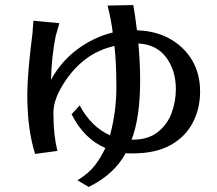

<svg xmlns="http://www.w3.org/2000/svg" viewBox="-20 -654 864 766"><path d="M88.9 -275.4Q88.9 -360.4 109.4 -519.5Q110.4 -533.2 111.3 -545.4Q112.3 -557.6 113.3 -571.3L216.8 -561.5Q212.9 -548.8 209.5 -535.6Q206.1 -522.5 202.1 -509.8Q185.5 -426.8 183.6 -335.9Q224.6 -410.2 289.6 -458Q354.5 -505.9 429.7 -524.4Q423.8 -574.2 409.2 -631.8L511.7 -633.8Q518.6 -597.7 526.4 -533.2Q604.5 -530.3 660.6 -497.6Q716.8 -464.8 747.6 -411.6Q778.3 -358.4 778.3 -289.1Q778.3 -219.7 748.5 -163.6Q718.8 -107.4 659.7 -74.7Q600.6 -42 508.8 -42H496.1Q487.3 -42 481.4 -43Q436.5 41 334 91.8L289.1 65.4Q335.9 36.1 359.4 4.9Q382.8 -26.4 400.4 -63.5Q315.4 -99.6 265.6 -198.2L297.9 -233.4Q343.8 -147.5 418.9 -114.3Q444.3 -208 444.3 -306.6Q444.3 -405.3 436.5 -470.7Q369.1 -455.1 318.8 -416Q268.6 -377 232.4 -318.4Q188.5 -249 193.4 -191.4Q193.4 -116.2 209 -51.8L120.1 -40Q88.9 -137.7 88.9 -275.4ZM504.9 -96.7H509.8Q571.3 -96.7 609.9 -127.4Q648.4 -158.2 665 -204.1Q681.6 -250 681.6 -297.9Q681.6 -373 643.1 -424.8Q604.5 -476.6 532.2 -480.5Q539.1 -400.4 539.1 -333Q539.1 -184.6 504.9 -96.7Z"/></svg>

Font: GenEi LateMin P v2
Style: Medium
Weight: 500
Designer: o_tamon (Modified)
Foundry: o_tamon / Adobe Systems Incorporated / FONT 910 / Philipp H. Poll
Version: Version 2.1;Original Version 1.004